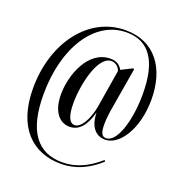

<svg xmlns="http://www.w3.org/2000/svg" viewBox="-149 -842 1049 1112"><g transform="rotate(20 375.0 -286.0)"><path d="M347 142C437 142 514 106 584 43L579 34C507 98 433 131 352 131C199 131 116 25 116 -202C116 -495 253 -704 447 -704C587 -704 656 -602 656 -400C656 -231 608 -87 543 -87C517 -87 506 -107 506 -159C506 -197 513 -243 518 -271L560 -520H550L485 -487C472 -510 453 -529 411 -529C275 -529 211 -358 211 -237C211 -131 259 -77 321 -77C376 -77 416 -118 440 -206H441C443 -109 493 -77 540 -77C628 -77 714 -204 714 -387C714 -577 620 -714 437 -714C212 -714 47 -499 47 -215C47 26 173 142 347 142ZM346 -96C315 -96 296 -132 296 -214C296 -327 337 -518 421 -518C449 -518 469 -496 475 -476L438 -250C423 -159 383 -96 346 -96Z"/></g></svg>

Font: Noto Serif Display ExtraCondensed
Style: Bold
Weight: 700
Width: 2
Designer: Monotype Design Team
Foundry: Monotype Imaging Inc.
Version: Version 2.009